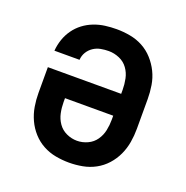

<svg xmlns="http://www.w3.org/2000/svg" viewBox="-102 -623 704 726"><g transform="rotate(20 250.0 -260.0)"><path d="M250 8Q223 8 196 3Q169 -2 145 -15Q121 -28 102.5 -48.5Q84 -69 72.5 -94Q61 -119 56.5 -146Q52 -173 52 -200V-304H347V-320Q347 -342 342.5 -364Q338 -386 325 -404Q312 -422 291 -431Q270 -440 248 -440Q232 -440 216 -437Q200 -434 186.5 -425Q173 -416 164.5 -402Q156 -388 155 -371H54Q56 -395 63.5 -417Q71 -439 84.5 -458Q98 -477 116.5 -491Q135 -505 157 -513.5Q179 -522 202 -525Q225 -528 248 -528Q275 -528 302.5 -523Q330 -518 354 -505Q378 -492 396.5 -471.5Q415 -451 427 -426.5Q439 -402 443.5 -374.5Q448 -347 448 -320V-200Q448 -173 443.5 -146Q439 -119 427.5 -94Q416 -69 397.5 -48.5Q379 -28 355 -15Q331 -2 304 3Q277 8 250 8ZM250 -80Q272 -80 292.5 -89.5Q313 -99 325.5 -117Q338 -135 342.5 -156.5Q347 -178 347 -200V-216H153V-200Q153 -178 157.5 -156.5Q162 -135 174.5 -117Q187 -99 207.5 -89.5Q228 -80 250 -80Z"/></g></svg>

Font: Zed Mono Semibold
Style: Regular
Weight: 600
Monospace: yes
Designer: Belleve Invis
Foundry: Belleve Invis
Version: Version 1.0.0; ttfautohint (v1.8.4)